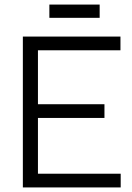

<svg xmlns="http://www.w3.org/2000/svg" viewBox="-20 -820 577 840"><path d="M80 0V-660H507V-600H146V-364H437V-304H146V-60H508V0ZM196 -742V-800H416V-742Z"/></svg>

Font: Lil Grotesk
Style: Regular
Weight: 400
Designer: Bastien Sozeau
Foundry: NBR — Bastien Sozeau
Version: Version 4.002; ttfautohint (v1.8.4.7-5d5b)